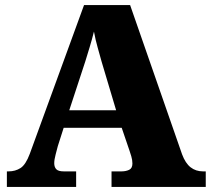

<svg xmlns="http://www.w3.org/2000/svg" viewBox="-20 -734 828 754"><path d="M7 0V-61H14Q40 -61 60.5 -74Q81 -87 97 -130L310 -714H491L695 -128Q708 -93 728.5 -77Q749 -61 777 -61H788V0H418V-61H458Q474 -61 487 -67Q500 -73 500 -92Q500 -106 495.5 -120.5Q491 -135 489 -141L458 -232H230L207 -160Q204 -148 198.5 -127.5Q193 -107 193 -93Q193 -78 201 -69.5Q209 -61 230 -61H279V0ZM252 -301H436L379 -492Q372 -518 363.5 -547.5Q355 -577 349 -610Q341 -578 332 -548.5Q323 -519 315 -493Z"/></svg>

Font: Noto Serif Hentaigana Black
Style: Regular
Weight: 900
Designer: Kazuhiro Yamada
Foundry: nipponia
Version: Version 1.000; ttfautohint (v1.8.4.7-5d5b)